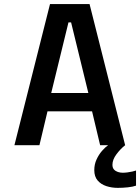

<svg xmlns="http://www.w3.org/2000/svg" viewBox="-20 -720 694 952"><path d="M600.5 0H476.5L436.5 -168H215.5L175.5 0H51.5L228 -700H424ZM319.5 -609 234 -259H418L332.5 -609ZM654.5 125.5V200.5Q639.5 206 614.2 208.8Q589 211.5 564 211.5Q534 211.5 507.2 202.8Q480.5 194 464 174.8Q447.5 155.5 447.5 123.5Q447.5 95.5 458.5 71.2Q469.5 47 485.5 28.5Q501.5 10 516 0H600.5Q577.5 18 557.5 44.8Q537.5 71.5 537.5 97Q537.5 112 545.2 120.5Q553 129 564.8 132.8Q576.5 136.5 588.5 136.5Q599 136.5 612 134.8Q625 133 636.5 130.5Q648 128 654.5 125.5Z"/></svg>

Font: Trispace Thin Medium
Style: Regular
Weight: 500
Version: Version 1.210